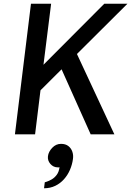

<svg xmlns="http://www.w3.org/2000/svg" viewBox="-20 -720 703 1029"><path d="M60 0 146 -700H254L213 -373L539 -700H663L197 -236L168 0ZM466 0 304 -362 388 -440 593 0ZM216 289Q216 289 217 281Q218 273 219 265Q220 257 220 257Q220 257 231 253.5Q242 250 257 241.5Q272 233 284 217Q296 201 299 176Q298 177 295 177Q292 177 290 177Q266 177 250 158.5Q234 140 237 117Q240 93 260 72Q280 51 307 51Q331 51 346 62.5Q361 74 367.5 92.5Q374 111 371 132Q367 162 355 190Q343 218 323 240.5Q303 263 276 276Q249 289 216 289Z"/></svg>

Font: Inclusive Sans Medium
Style: Italic
Weight: 500
Italic angle: -7°
Designer: Olivia King
Foundry: Olivia King
Version: Version 2.004